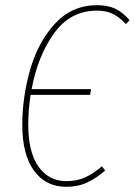

<svg xmlns="http://www.w3.org/2000/svg" viewBox="-20 -711 520 741"><path d="M480 -633 466 -618Q441 -645 415.5 -657.5Q390 -670 354 -670Q252 -670 189 -583Q126 -496 102 -367H331L328 -345H98Q89 -285 89 -230Q89 -124 128.5 -68Q168 -12 236 -12Q278 -12 310 -27Q342 -42 373 -69L386 -53Q353 -24 317 -7Q281 10 236 10Q157 10 111.5 -52Q66 -114 66 -229Q66 -336 96.5 -442.5Q127 -549 192.5 -620Q258 -691 355 -691Q397 -691 426.5 -676.5Q456 -662 480 -633Z"/></svg>

Font: Fira Sans Extra Condensed Thin
Style: Italic
Weight: 250
Width: 3
Italic angle: -8°
Designer: Carrois Corporate & Edenspiekermann AG
Foundry: Carrois Corporate GbR & Edenspiekermann AG
Version: Version 4.203